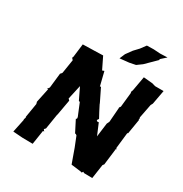

<svg xmlns="http://www.w3.org/2000/svg" viewBox="-203 -1058 1164 1218"><g transform="rotate(30 379.0 -449.0)"><path d="M565 -472 566 -469 558 -364 555 -357 549 -345 536 -244 501 -327 490 -326 483 -333 492 -346C478 -373 462 -400 449 -428L446 -436L400 -530L394 -526C385 -560 377 -593 369 -627L355 -622L313 -708L246 -706H243L166 -704L154 -607L150 -597L161 -585L145 -484C142 -478 138 -475 134 -471L122 -363L110 -346L118 -348L96 -244L100 -229L83 -126L85 -121L80 -106L81 -101L61 -5L131 0L206 1L222 -103L231 -102L221 -115L229 -125L230 -122L248 -234L250 -240L270 -352L260 -362L283 -466C297 -438 310 -409 324 -381L326 -380L332 -379L369 -289L370 -278L364 -273L408 -187L409 -192L420 -184C432 -151 447 -120 458 -86L486 -8L558 1L565 4L575 -7L579 -1L642 0L657 -103L666 -115H665L679 -229L674 -227L684 -235L679 -241L692 -357L697 -360L715 -469L711 -468L714 -480L711 -483L731 -586L739 -601L758 -704H696L682 -708L672 -711L606 -717L587 -611L582 -598L584 -588L573 -483C570 -479 567 -475 565 -472ZM522 -901 493 -862 461 -828 429 -784 412 -744 479 -751 524 -760 561 -787 637 -862 634 -866 673 -901 620 -899 572 -902H570Z"/></g></svg>

Font: Asimov Print
Style: DIt
Weight: 250
Width: 0
Designer: Google
Version: Version 2.000980: 2014